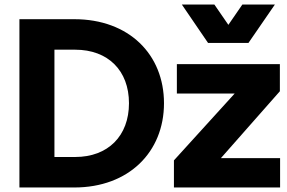

<svg xmlns="http://www.w3.org/2000/svg" viewBox="-20 -830 1271 850"><path d="M66 0H309C550 0 706 -157 706 -373C706 -589 551 -745 309 -745H66ZM221 -135V-610H313C458 -610 551 -518 551 -373C551 -228 458 -135 313 -135ZM750 0H1220V-130H958L1219 -426V-546H763V-416H1019L750 -120ZM785 -810 901 -640H1080L1197 -810H1053L991 -720L929 -810Z"/></svg>

Font: Mluvka ExtraBold
Style: Regular
Weight: 800
Designer: Modified by Jiří Krblich, Original typeface by Gumpita Rahayu
Foundry: Gumpita Rahayu & Jiří Krblich
Version: Version 2.000;Glyphs 3.1.1 (3134)